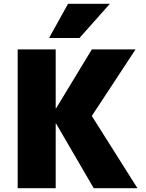

<svg xmlns="http://www.w3.org/2000/svg" viewBox="-20 -990 766 1010"><path d="M398 -790H238L338 -970H558ZM273 -420H275L463 -730H693L463 -380L703 0H473L275 -340H273V0H73V-730H273Z"/></svg>

Font: M PLUS 1p Black
Style: Regular
Weight: 900
Version: Version 1.061